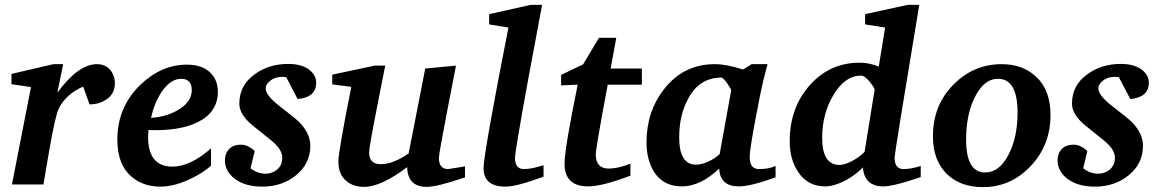

<svg xmlns="http://www.w3.org/2000/svg" viewBox="-20 -756 4765 787"><path d="M451 -416Q451 -368 411 -345Q383 -328 347 -328L321 -401Q251 -371 221 -311Q207 -284 182 -140Q170 -70 158 0H29L107 -399L27 -411V-453L199 -493H239L215 -376Q301 -493 377 -493Q416 -493 436 -464Q451 -442 451 -416Z M873 -380Q873 -297 792 -256Q717 -218 588 -223Q588 -221 588 -211Q587 -201 587 -195Q587 -73 687 -73Q760 -73 845 -148V-77Q815 -49 761 -23Q694 9 638 9Q570 9 524 -28Q461 -77 461 -184Q461 -317 555 -408Q641 -491 746 -491Q814 -491 847 -453Q873 -424 873 -380ZM766 -386Q766 -433 723 -433Q678 -433 641 -377Q612 -332 599 -273Q666 -277 716 -309Q766 -341 766 -386Z M1276 -417Q1276 -357 1200 -350L1153 -440Q1146 -441 1137 -441Q1107 -441 1088 -425.5Q1069 -410 1069 -394Q1069 -365 1126 -321Q1194 -269 1209 -253Q1252 -208 1252 -158Q1252 -86 1194.5 -38.5Q1137 9 1055 9Q984 9 941 -24Q902 -55 902 -99Q902 -127 919 -145Q936 -163 968 -163Q996 -163 1024 -137L1007 -66Q1036 -44 1068 -44Q1096 -44 1116.5 -61.5Q1137 -79 1137 -110Q1137 -144 1091 -181L1019 -239Q961 -285 961 -331Q961 -408 1026 -453Q1083 -494 1162 -494Q1217 -494 1249 -469Q1276 -447 1276 -417Z M1886 -29Q1772 10 1729 10Q1651 10 1649 -71Q1542 10 1472 10Q1429 10 1401 -13Q1367 -40 1367 -94Q1367 -135 1420 -400L1342 -410V-450L1516 -487H1559Q1542 -403 1526 -320Q1493 -152 1493 -131Q1493 -83 1541 -83Q1591 -83 1655 -127L1723 -475L1849 -487Q1831 -396 1814 -306Q1779 -125 1779 -109Q1779 -63 1817 -63Q1820 -63 1886 -74Z M2208 -32Q2098 9 2052 9Q1962 9 1962 -67Q1962 -123 2064 -643L1985 -656V-698L2155 -736H2202Q2174 -586 2146 -436Q2091 -135 2091 -109Q2091 -63 2127 -63Q2160 -63 2208 -79Z M2611 -409H2471Q2422 -148 2422 -123Q2422 -65 2476 -65Q2512 -65 2564 -85V-36Q2448 8 2391 8Q2294 8 2294 -85Q2294 -146 2348 -409L2280 -406V-449L2370 -492L2435 -601H2506L2483 -475H2611Z M3159 -29Q3056 8 3009 8Q2931 8 2928 -65Q2851 8 2775 8Q2698 8 2660 -53Q2630 -102 2630 -173Q2630 -299 2703 -392Q2783 -493 2910 -493Q2958 -493 3026 -471L3061 -493H3126L3108 -423Q3096 -372 3076 -264Q3053 -142 3053 -112Q3053 -63 3091 -63Q3133 -63 3159 -76ZM2977 -385Q2978 -390 2961 -414Q2944 -438 2937 -438Q2846 -438 2800 -350Q2764 -283 2764 -193Q2764 -81 2833 -81Q2860 -81 2894 -99Q2919 -113 2930 -125Z M3754 -30Q3643 8 3601 8Q3523 8 3517 -70Q3493 -44 3452 -20Q3401 8 3362 8Q3290 8 3251 -52Q3217 -103 3217 -177Q3217 -314 3299 -406.5Q3381 -499 3503 -499Q3544 -499 3582 -483L3608 -643L3526 -656V-698L3700 -736H3748Q3647 -130 3647 -109Q3647 -63 3684 -63Q3716 -63 3754 -76ZM3565 -388Q3566 -394 3545.5 -420Q3525 -446 3509 -446Q3444 -446 3397 -368Q3350 -290 3350 -191Q3350 -80 3421 -80Q3443 -80 3474.5 -97Q3506 -114 3524 -134Z M4286 -285Q4286 -161 4204.5 -75Q4123 11 4009 11Q3918 11 3863 -41Q3804 -97 3804 -197Q3804 -325 3889 -410Q3971 -493 4086 -493Q4169 -493 4223 -445Q4286 -390 4286 -285ZM4151 -294Q4151 -433 4071 -433Q4012 -433 3975 -356Q3940 -285 3940 -184Q3940 -49 4018 -49Q4077 -49 4115 -124Q4151 -195 4151 -294Z M4689 -417Q4689 -357 4613 -350L4566 -440Q4559 -441 4550 -441Q4520 -441 4501 -425.5Q4482 -410 4482 -394Q4482 -365 4539 -321Q4607 -269 4622 -253Q4665 -208 4665 -158Q4665 -86 4607.5 -38.5Q4550 9 4468 9Q4397 9 4354 -24Q4315 -55 4315 -99Q4315 -127 4332 -145Q4349 -163 4381 -163Q4409 -163 4437 -137L4420 -66Q4449 -44 4481 -44Q4509 -44 4529.5 -61.5Q4550 -79 4550 -110Q4550 -144 4504 -181L4432 -239Q4374 -285 4374 -331Q4374 -408 4439 -453Q4496 -494 4575 -494Q4630 -494 4662 -469Q4689 -447 4689 -417Z"/></svg>

Font: Apparatus SIL
Style: Bold Italic
Weight: 700
Italic angle: -11°
Version: Version 1.0